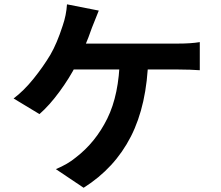

<svg xmlns="http://www.w3.org/2000/svg" viewBox="-20 -813 1017 885"><path d="M403.8 -685.3Q403.8 -684.1 402.8 -682.6Q389.4 -643.1 369.9 -597Q350.3 -551 331.8 -515.1Q301 -454.3 254.6 -391Q208.3 -327.6 161.9 -287.1L42.7 -359.1Q89.8 -394.5 134.5 -450Q179.2 -505.4 212.4 -561Q242.4 -612.5 269 -694.8Q285.6 -742.9 288.8 -793L435.3 -764.2Q428 -746.8 403.8 -685.3ZM800 -612.1Q860.4 -612.1 900.9 -618.9V-489.3Q860.8 -492.4 800 -492.7H273.2L283.7 -612.1ZM365.5 52.5 237.5 -33.4Q293 -56.6 328.9 -86.7Q420.4 -156.7 474.6 -266.6Q528.8 -376.5 532.2 -543.9L663.3 -543.7Q657.7 -329.8 583.3 -183.8Q508.8 -37.8 365.5 52.5Z"/></svg>

Font: Min Sans VF VF
Style: Regular
Weight: 400
Designer: Jinseong-Kim, NotoSansCJK, Nunito
Foundry: Jinseong-Kim
Version: Version 1.420;Glyphs 3.1.2 (3151)